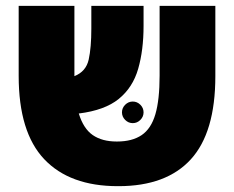

<svg xmlns="http://www.w3.org/2000/svg" viewBox="-20 -629 802 658"><path d="M384 9Q219 9 131.5 -83.5Q44 -176 44 -369V-609H235V-372Q235 -369 235 -368Q275 -384 284 -425Q293 -466 293 -531V-609H472V-540Q472 -457 453.5 -393Q435 -329 387 -290Q339 -251 250 -240Q266 -188 298 -166Q330 -144 380 -144H381Q433 -144 465.5 -166Q498 -188 512.5 -237.5Q527 -287 527 -370V-609H718V-368Q718 -175 634 -83Q550 9 386 9ZM435 -207Q420 -207 409 -218Q398 -229 398 -244Q398 -259 409 -270Q420 -281 435 -281Q450 -281 461 -270Q472 -259 472 -244Q472 -229 461 -218Q450 -207 435 -207Z"/></svg>

Font: Noto Sans Hebrew SemiCondensed Black
Style: Regular
Weight: 900
Width: 4
Designer: Ben Nathan
Foundry: Google LLC
Version: Version 3.001; ttfautohint (v1.8.4.7-5d5b)